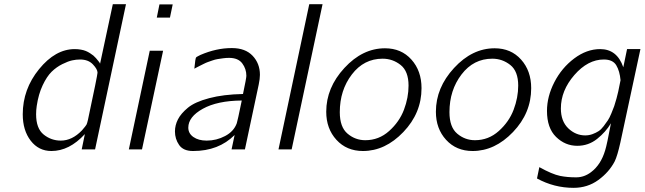

<svg xmlns="http://www.w3.org/2000/svg" viewBox="-20 -715 3085 919"><path d="M88.9 -168Q88.9 -288.1 167 -384Q245.1 -480 337.9 -480Q353 -480 366.9 -477.5Q380.9 -475.1 390.9 -470.9Q400.9 -466.8 410.9 -460.4Q420.9 -454.1 427 -449Q433.1 -443.8 439.5 -436.5Q445.8 -429.2 449 -425Q452.1 -420.9 456.1 -416L459 -410.2L520 -694.8H583L435.1 0H371.1L386.2 -73.2Q312 7.8 226.1 7.8Q165 7.8 127 -41.5Q88.9 -90.8 88.9 -168ZM152.8 -168Q152.8 -100.1 189 -71Q225.1 -42 271 -42Q325.2 -42 372.1 -90.8Q391.1 -112.8 394 -118.4Q397 -124 400.9 -141.1Q446.8 -356 446.8 -367.2Q446.8 -383.3 424.8 -406.7Q402.8 -430.2 362.8 -430.2Q344.7 -430.2 325.4 -426Q306.2 -421.9 278.1 -408Q250 -394 227.1 -371.6Q204.1 -349.1 184.1 -306.6Q164.1 -264.2 155.8 -208Q152.8 -188 152.8 -168Z M596.7 0 696.8 -472.2H760.7L659.7 0ZM730.5 -630.9 743.2 -693.8H806.6L793.5 -630.9Z M817.4 -85.9Q817.4 -115.7 831.8 -143.8Q846.2 -171.9 879.6 -199.5Q913.1 -227.1 981.2 -245.1Q1049.3 -263.2 1143.1 -265.1Q1159.2 -341.3 1159.2 -352.1Q1159.2 -385.3 1139.6 -411.6Q1120.1 -438 1076.2 -438Q1062 -438 1047.6 -436Q1033.2 -434.1 1021.2 -432.1Q1009.3 -430.2 996.3 -425.5Q983.4 -420.9 974.9 -418Q966.3 -415 954.3 -408.9Q942.4 -402.8 937.3 -400.4Q932.1 -397.9 922.1 -392.6Q912.1 -387.2 910.2 -386.2Q911.1 -392.1 912.1 -402.8Q915 -431.6 917.2 -437.3Q919.4 -442.9 929.2 -446.8Q935.1 -449.7 939.5 -452.1Q1015.6 -484.9 1088.4 -484.9Q1089.4 -484.9 1090.3 -484.9Q1154.3 -484.9 1189.2 -448Q1224.1 -411.1 1224.1 -356.9Q1224.1 -337.9 1218.3 -310.1L1152.3 0H1088.4L1103 -68.8Q1026.4 7.8 904.8 7.8Q903.8 7.8 903.3 7.8Q857.4 7.8 837.4 -21Q817.4 -49.8 817.4 -85.9ZM881.3 -104Q881.3 -76.2 905.8 -59.1Q930.2 -42 969.2 -42Q1016.1 -42 1057.6 -64Q1099.1 -85.9 1113.3 -125Q1116.2 -131.8 1137.2 -233.9Q1020 -232.9 950.7 -194.3Q881.3 -155.8 881.3 -104Z M1313 0 1460 -693.8 1460.9 -694.8H1523.9L1376 0Z M1541.5 -180.2Q1541.5 -295.4 1628.4 -389.6Q1715.3 -483.9 1822.8 -483.9Q1900.9 -483.9 1949.2 -429.9Q1997.6 -376 1997.6 -293Q1997.6 -173.8 1910.6 -83Q1823.7 7.8 1717.3 7.8Q1639.2 7.8 1590.3 -45.7Q1541.5 -99.1 1541.5 -180.2ZM1606.4 -178.2Q1606.4 -106.4 1643.6 -75.2Q1680.7 -43.9 1728.5 -43.9Q1793.5 -43.9 1842.5 -87.9Q1891.6 -131.8 1913.6 -189.9Q1935.5 -248 1935.5 -305.2Q1935.5 -374 1897.5 -404.1Q1859.4 -434.1 1811.5 -434.1Q1721.7 -434.1 1664.1 -358.6Q1606.4 -283.2 1606.4 -178.2Z M2066.4 -180.2Q2066.4 -295.4 2153.3 -389.6Q2240.2 -483.9 2347.7 -483.9Q2425.8 -483.9 2474.1 -429.9Q2522.5 -376 2522.5 -293Q2522.5 -173.8 2435.5 -83Q2348.6 7.8 2242.2 7.8Q2164.1 7.8 2115.2 -45.7Q2066.4 -99.1 2066.4 -180.2ZM2131.3 -178.2Q2131.3 -106.4 2168.5 -75.2Q2205.6 -43.9 2253.4 -43.9Q2318.4 -43.9 2367.4 -87.9Q2416.5 -131.8 2438.5 -189.9Q2460.4 -248 2460.4 -305.2Q2460.4 -374 2422.4 -404.1Q2384.3 -434.1 2336.4 -434.1Q2246.6 -434.1 2189 -358.6Q2131.3 -283.2 2131.3 -178.2Z M2550.3 139.2 2561.5 85Q2622.6 119.1 2661.1 127Q2695.3 133.8 2735.4 133.8H2738.3Q2776.4 133.8 2809.1 108.9Q2856 73.7 2876.5 4.9Q2885.3 -22.9 2904.3 -125Q2879.4 -83 2837.9 -50Q2796.4 -17.1 2743.2 -17.1Q2685.1 -17.1 2641.6 -59.6Q2598.1 -102.1 2598.1 -184.1Q2598.1 -252.9 2633.3 -321.5Q2668.5 -390.1 2728.3 -435.1Q2788.1 -480 2852.5 -480Q2933.6 -480 2963.4 -393.1L2981.4 -480H3045.4L2949.2 -32.2Q2935.1 30.8 2922.4 57.1Q2895.5 108.9 2844 146.5Q2792.5 184.1 2725.1 184.1Q2632.3 184.1 2550.3 139.2ZM2664.6 -195.8Q2664.6 -134.8 2700 -100.8Q2735.4 -66.9 2781.2 -66.9Q2799.3 -66.9 2815.9 -73Q2832.5 -79.1 2845 -87.2Q2857.4 -95.2 2869.4 -111.1Q2881.3 -127 2889.4 -138.9Q2897.5 -150.9 2906.5 -172.9Q2915.5 -194.8 2919.9 -207Q2924.3 -219.2 2930.9 -243.7Q2937.5 -268.1 2939 -276.1Q2940.4 -284.2 2945.3 -307.1Q2950.2 -330.1 2950.2 -331.1Q2946.3 -375 2929.7 -402.6Q2913.1 -430.2 2870.1 -430.2Q2793.9 -430.2 2729.2 -356Q2664.6 -281.7 2664.6 -195.8Z"/></svg>

Font: CMU Bright
Style: Oblique
Weight: 500
Italic angle: -12°
Version: Version 0.7.0